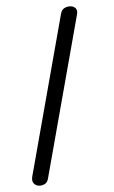

<svg xmlns="http://www.w3.org/2000/svg" viewBox="-20 -588 361 608"><path d="M224 -543 132 -23Q130 -10 121.5 -5Q113 0 104 0Q94 0 87 -7Q80 -14 82 -28L173 -543Q175 -557 184 -562.5Q193 -568 203 -568Q213 -568 219.5 -562Q226 -556 224 -543Z"/></svg>

Font: Edu QLD Beginners
Style: Regular
Weight: 400
Designer: Tina and Corey Anderson
Foundry: Google for Education
Version: Version 1.001